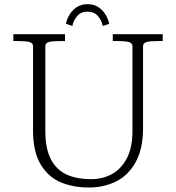

<svg xmlns="http://www.w3.org/2000/svg" viewBox="-20 -860 824 898"><path d="M134.5 -250V-643Q134.5 -655 125.2 -660.2Q116 -665.5 98.2 -666.8Q80.5 -668 42.5 -668V-700H284V-668Q246 -668 228.2 -666.8Q210.5 -665.5 201.2 -660.2Q192 -655 192 -643V-247Q192 -164.5 218.2 -114.8Q244.5 -65 292 -43.5Q339.5 -22 407 -22Q458.5 -22 502 -45Q545.5 -68 572.5 -118.2Q599.5 -168.5 599.5 -247V-643Q599.5 -655 590.2 -660.2Q581 -665.5 563.2 -666.8Q545.5 -668 507.5 -668V-700H741V-668Q703 -668 685.2 -666.8Q667.5 -665.5 658.2 -660.2Q649 -655 649 -643V-260Q649 -163.5 614.2 -101.2Q579.5 -39 522.2 -11Q465 17 395.5 17Q323.5 17 265.2 -6.8Q207 -30.5 170.8 -90Q134.5 -149.5 134.5 -250ZM389.5 -805.5Q358.5 -805.5 340.8 -784.8Q323 -764 318.5 -738.5L288.5 -748.5Q291.5 -766.5 303.2 -788Q315 -809.5 336.8 -825Q358.5 -840.5 389.5 -840.5Q420.5 -840.5 442.2 -825Q464 -809.5 475.8 -788Q487.5 -766.5 490.5 -748.5L460.5 -738.5Q456 -764 438.2 -784.8Q420.5 -805.5 389.5 -805.5Z"/></svg>

Font: Didactic
Style: Regular
Weight: 400
Designer: Tyler Finck
Foundry: Etcetera Type Co
Version: Version 3.007;FEAKit 1.0